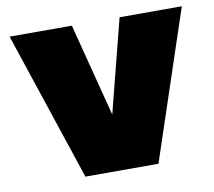

<svg xmlns="http://www.w3.org/2000/svg" viewBox="-67 -641 800 717"><g transform="rotate(-10 333.0 -282.0)"><path d="M340 -211 430 -564H666L478 0H201L13 -564H249Z"/></g></svg>

Font: Poppins Black A&M
Style: Regular
Weight: 900
Designer: Ninad Kale (Devanagari), Jonny Pinhorn (Latin)
Foundry: Indian Type Foundry
Version: 4.004